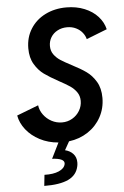

<svg xmlns="http://www.w3.org/2000/svg" viewBox="-63 -772 679 1053"><g transform="rotate(-5 277.0 -245.5)"><path d="M258.8 127.9Q259.3 126 259.3 122.6Q259.3 96.2 192.9 92.8L235.4 6.8Q179.7 2.4 133.8 -21.5Q87.9 -45.4 59.1 -82Q30.3 -118.7 22.9 -160.2L142.1 -206.1Q145.5 -178.2 163.1 -154.1Q180.7 -129.9 207.5 -115.5Q234.4 -101.1 265.1 -101.1Q295.9 -101.1 321.5 -116Q347.2 -130.9 362.1 -156Q377 -181.2 377 -210Q377 -237.8 362.5 -258.3Q348.1 -278.8 326.4 -293.5Q304.7 -308.1 266.6 -328.6Q218.3 -355 188.2 -376.7Q158.2 -398.4 137 -434.1Q115.7 -469.7 115.7 -521.5Q115.7 -582 145.3 -628.9Q174.8 -675.8 226.6 -701.7Q278.3 -727.5 342.8 -727.5Q397.5 -727.5 442.4 -709.2Q487.3 -690.9 515.9 -659.2Q544.4 -627.4 553.2 -588.9L439.5 -544.4Q435.1 -563 421.6 -580.1Q408.2 -597.2 386.5 -607.9Q364.7 -618.7 337.4 -618.7Q308.1 -618.7 284.7 -606.2Q261.2 -593.8 248 -572.3Q234.9 -550.8 234.9 -524.4Q234.9 -497.1 249.3 -477.3Q263.7 -457.5 284.7 -443.8Q305.7 -430.2 343.8 -410.2Q392.6 -385.3 423.1 -363.5Q453.6 -341.8 475.3 -305.7Q497.1 -269.5 497.1 -216.3Q497.1 -158.7 470.9 -110.8Q444.8 -63 398.7 -32.5Q352.5 -2 293.9 5.4L267.6 52.2Q294.9 58.6 312 77.1Q329.1 95.7 329.1 124.5Q329.1 135.3 327.1 144.5Q317.4 193.8 270.3 216.1Q223.1 238.3 137.2 237.3L143.6 176.8Q192.9 178.2 223.4 164.8Q253.9 151.4 258.8 127.9Z"/></g></svg>

Font: Reddit Sans Chocolate SemiBold
Style: Italic
Weight: 600
Italic angle: -11.25°
Designer: Stephen Hutchings
Version: Version 1.013